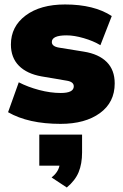

<svg xmlns="http://www.w3.org/2000/svg" viewBox="-20 -542 549 859"><path d="M251 12.2Q106.9 12.2 16.1 -40L64 -173.8Q104.5 -152.8 155 -139.4Q205.6 -126 252 -126Q310.1 -126 310.1 -155.8Q310.1 -176.3 277.8 -181.2L166 -200.2Q100.1 -211.9 64.5 -248Q28.8 -284.2 28.8 -342.8Q28.8 -423.3 94.7 -472.7Q160.6 -522 271 -522Q400.9 -522 480 -470.2L429.2 -339.8Q397.5 -358.9 354.7 -371.3Q312 -383.8 277.8 -383.8Q211.9 -383.8 211.9 -354Q211.9 -334.5 243.2 -329.1L355 -311Q421.9 -300.3 457.5 -264.6Q493.2 -229 493.2 -168.9Q493.2 -84 427 -35.9Q360.8 12.2 251 12.2ZM278.8 296.9 210.9 252Q240.2 228.5 246.1 199.2H155.8V60.1H347.2V140.1Q347.2 190.9 331.8 228.3Q316.4 265.6 278.8 296.9Z"/></svg>

Font: Mulish ExtraBlack
Style: Regular
Weight: 1000
Designer: Vernon Adams
Foundry: Vernon Adams
Version: Version 3.603; ttfautohint (v1.8.3)